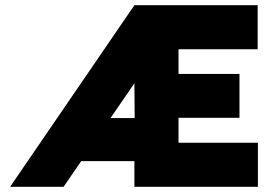

<svg xmlns="http://www.w3.org/2000/svg" viewBox="-20 -720 1073 740"><path d="M498 -700 19 0H225L293 -99H498V0H974V-170H668V-266H903V-435H668V-530H973V-700ZM498 -399 499 -265H406Z"/></svg>

Font: Unageo
Style: Black
Weight: 900
Designer: Richard Sepsi
Foundry: Richard Sepsi
Version: Version 2.000